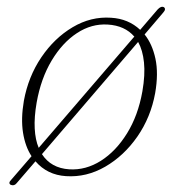

<svg xmlns="http://www.w3.org/2000/svg" viewBox="-20 -509 510 563"><path d="M11.5 33Q3 28 13 18L72.5 -51Q54 -79 47.5 -120Q41 -161 50 -213.5Q63 -284.5 101.2 -341Q139.5 -397.5 193 -429.2Q246.5 -461 305.5 -457Q356.5 -454 391 -421.5L442 -481Q452 -492 460.5 -488Q468 -482.5 458.5 -472L404 -408Q426.5 -380 435.8 -336.8Q445 -293.5 435 -236Q422 -165 382.8 -108.5Q343.5 -52 288.5 -20.2Q233.5 11.5 173.5 7.5Q118.5 4 84 -36L28.5 28.5Q21.5 37 11.5 33ZM87.5 -208.5Q80 -165.5 81.8 -132.2Q83.5 -99 93.5 -75.5L371.5 -399L374 -401.5Q346 -434 296 -437Q248.5 -440 205.8 -412Q163 -384 131.5 -331.5Q100 -279 87.5 -208.5ZM183 -12.5Q231.5 -9.5 275.8 -37.5Q320 -65.5 352.5 -118Q385 -170.5 397.5 -241Q406 -290 402.2 -326Q398.5 -362 385 -386L103 -57Q129.5 -16 183 -12.5Z"/></svg>

Font: Fraunces 9pt S000 Thin
Style: Italic
Weight: 100
Italic angle: -16°
Version: Version 1.000; ttfautohint (v1.8.3)